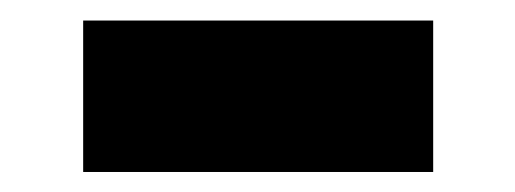

<svg xmlns="http://www.w3.org/2000/svg" viewBox="-20 -374 502 187"><path d="M401.9 -354V-206.5H61V-354Z"/></svg>

Font: Inter 28pt Black
Style: Regular
Weight: 900
Designer: Rasmus Andersson
Foundry: rsms
Version: Version 4.001;git-66647c0bb